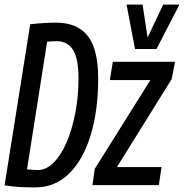

<svg xmlns="http://www.w3.org/2000/svg" viewBox="-23 -809 804 839"><path d="M130 10Q92 10 60.5 8Q29 6 -3 1L109 -703Q169 -710 222 -710Q314 -710 360 -652.5Q406 -595 406 -466Q406 -327 373.5 -219.5Q341 -112 279.5 -51Q218 10 130 10ZM142 -66Q179 -66 211.5 -98.5Q244 -131 268 -187Q292 -243 306 -315Q320 -387 320 -465Q320 -555 295.5 -592Q271 -629 226 -629Q205 -629 183 -627L95 -69Q107 -68 117.5 -67Q128 -66 142 -66ZM381 0 391 -71 634 -459H457L470 -539H742L727 -463L488 -79H683L671 0ZM761 -789 661 -595H567L530 -789H600L622 -645L690 -789Z"/></svg>

Font: Georama Condensed Medium
Style: Italic
Weight: 500
Width: 3
Italic angle: -9°
Designer: Jean-Baptiste Levee
Foundry: Production Type
Version: Version 1.000